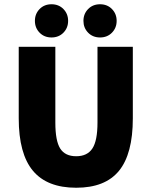

<svg xmlns="http://www.w3.org/2000/svg" viewBox="-20 -870 712 902"><path d="M278 -716.5Q256 -694 222 -694Q188 -694 166 -716.5Q144 -739 144 -772Q144 -805 166 -827.5Q188 -850 222 -850Q256 -850 278 -827.5Q300 -805 300 -772Q300 -739 278 -716.5ZM506 -716.5Q484 -694 450 -694Q416 -694 394 -716.5Q372 -739 372 -772Q372 -805 394 -827.5Q416 -850 450 -850Q484 -850 506 -827.5Q528 -805 528 -772Q528 -739 506 -716.5ZM338 12Q201 12 134.5 -68Q68 -148 68 -314V-650H240V-294Q240 -208 263 -172Q286 -136 338 -136Q390 -136 414 -172.5Q438 -209 438 -294V-650H604V-314Q604 -147 539 -67.5Q474 12 338 12Z"/></svg>

Font: Assistant ExtraBold
Style: Regular
Weight: 800
Designer: Hebrew By Ben Nathan, Latin by Paul Hunt
Version: Version 2.001;PS 002.001;hotconv 1.0.88;makeotf.lib2.5.64775